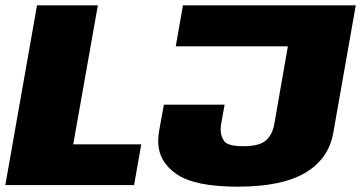

<svg xmlns="http://www.w3.org/2000/svg" viewBox="-57 -695 1356 721"><path d="M82 -675H310.5L218 -153H473.5L446.5 0H-37ZM1279 -675 1194.5 -196Q1177 -97.5 1088.8 -45.8Q1000.5 6 836 6Q674 6 605.5 -41.5Q537 -89 537 -165Q537 -185.5 541.5 -209L558.5 -302H786.5L774.5 -235.5Q771.5 -220.5 771.5 -207.5Q771.5 -184.5 784.8 -165.2Q798 -146 857 -146Q916 -146 940.8 -167Q965.5 -188 973 -229L1024 -521H603L630 -675Z"/></svg>

Font: Rudi
Style: Regular
Weight: 400
Italic angle: -10°
Designer: Tyler Finck
Foundry: Etcetera Type Company
Version: Version 1.111; ttfautohint (v1.8.4)